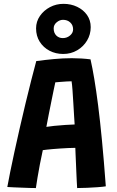

<svg xmlns="http://www.w3.org/2000/svg" viewBox="-20 -970 606 998"><path d="M166.5 7.5Q155 7.5 135.8 7Q116.5 6.5 94.5 5.5Q72.5 4.5 52 3.8Q31.5 3 18 2Q23 -27.5 32.8 -75Q42.5 -122.5 55.2 -181.5Q68 -240.5 82.8 -305Q97.5 -369.5 112.8 -433Q128 -496.5 142.5 -553.2Q157 -610 168.5 -652.5Q212.5 -658.5 260 -663Q307.5 -667.5 353.5 -667.5Q378 -667.5 402.5 -666Q427 -664.5 450.5 -661.5Q460.5 -617.5 470.2 -559.2Q480 -501 490 -422.5Q500 -344 510 -240.2Q520 -136.5 530 -1.5Q515 1 488.2 3Q461.5 5 432.5 6.2Q403.5 7.5 381 7.5Q380 -7 379 -27.2Q378 -47.5 377 -71Q376 -94.5 375 -118.2Q374 -142 373 -163.8Q372 -185.5 371.5 -201.5Q355.5 -201.5 335.5 -200.5Q315.5 -199.5 294.5 -198.2Q273.5 -197 254.8 -195.2Q236 -193.5 222 -192Q208 -190.5 202.5 -189.5Q194.5 -152.5 187.2 -115.2Q180 -78 174.8 -45.8Q169.5 -13.5 166.5 7.5ZM221 -310.5Q234.5 -313 261.8 -315.8Q289 -318.5 318.8 -320.5Q348.5 -322.5 368 -323Q367 -335.5 365.2 -366.2Q363.5 -397 361.2 -433.8Q359 -470.5 356.8 -502Q354.5 -533.5 352 -547.5Q343 -547.5 325.2 -546.5Q307.5 -545.5 291 -544Q274.5 -542.5 267.5 -542Q264.5 -528 259 -502Q253.5 -476 247 -443Q240.5 -410 233.5 -375.8Q226.5 -341.5 221 -310.5ZM308.5 -689.5Q269.5 -689.5 237.5 -706.2Q205.5 -723 186.5 -753Q167.5 -783 167.5 -822.5Q167.5 -858 187.5 -887Q207.5 -916 239.8 -933Q272 -950 310 -950Q349 -950 381.2 -934.5Q413.5 -919 432.5 -891.8Q451.5 -864.5 451.5 -829Q451.5 -791 432.5 -759.2Q413.5 -727.5 381 -708.5Q348.5 -689.5 308.5 -689.5ZM306.5 -772Q328 -772 344 -785.5Q360 -799 360 -817.5Q360 -839.5 345.2 -853.2Q330.5 -867 307.5 -867Q290 -867 274.5 -854Q259 -841 259 -822.5Q259 -799 272.5 -785.5Q286 -772 306.5 -772Z"/></svg>

Font: Grandstander Thin SemiBold
Style: Regular
Weight: 600
Version: Version 1.200